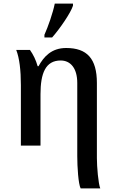

<svg xmlns="http://www.w3.org/2000/svg" viewBox="-20 -816 659 1076"><path d="M229 -606H272C314 -653 376 -743 389 -784V-796H287C277 -745 249 -665 229 -621ZM432 240H542C531 214 523 119 523 70V-351C523 -488 467 -547 351 -547C268 -547 225 -498 196 -445H191C181 -480 167 -509 148 -536H71C89 -490 97 -422 97 -339V0H207V-288C207 -405 235 -477 320 -477C375 -477 413 -434 413 -351V59C413 120 419 215 432 240Z"/></svg>

Font: Noto Serif Thai Medium
Style: Regular
Weight: 500
Designer: Monotype Design Team
Foundry: Monotype Imaging Inc.
Version: Version 1.901;PS 001.901;hotconv 1.0.88;makeotf.lib2.5.64775